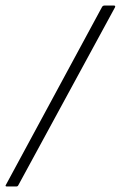

<svg xmlns="http://www.w3.org/2000/svg" viewBox="-34 -675 437 695"><path d="M-9 0Q-17 0 -12 -7L336 -651Q339 -655 344 -655H378Q381 -655 382.5 -653.5Q384 -652 382 -648L32 -4Q30 0 25 0Z"/></svg>

Font: Sofia Sans Semi Condensed Light
Style: Italic
Weight: 300
Italic angle: -9°
Version: Version 4.100